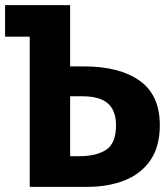

<svg xmlns="http://www.w3.org/2000/svg" viewBox="-23 -731 658 751"><path d="M251.3 -710.8V-471.3H305.1Q444.1 -471.3 523.1 -415.4Q602.1 -359.5 602.1 -241.5Q602.1 -157.9 565.6 -104.6Q529.2 -51.3 464.9 -25.6Q400.5 0 316.9 0H93.3V-587.7H-3.1V-710.8ZM299.5 -354.4H251.3V-120H286.7Q354.4 -120 392.6 -145.4Q430.8 -170.8 430.8 -240.5Q430.8 -298.5 399 -326.4Q367.2 -354.4 299.5 -354.4Z"/></svg>

Font: Fira Code
Style: Bold
Weight: 700
Monospace: yes
Designer: Carrois Corporate, Edenspiekermann AG, Nikita Prokopov
Foundry: Carrois Corporate, Edenspiekermann AG, Nikita Prokopov
Version: Version 6.000; ttfautohint (v1.8.2) -l 8 -r 50 -G 200 -x 14 